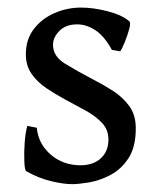

<svg xmlns="http://www.w3.org/2000/svg" viewBox="-20 -463 412 497"><path d="M331.5 -130.9Q331.5 -82 312.3 -53Q293 -23.9 264.9 -9.5Q236.8 4.9 209.7 9.3Q182.6 13.7 167.5 13.7Q143.6 13.7 110.8 5.6Q78.1 -2.4 47.9 -20Q43.9 -22.5 43 -44.7Q42 -66.9 43.9 -94Q45.9 -121.1 50.8 -137.2L75.2 -132.3Q79.1 -90.8 111.1 -63Q143.1 -35.2 188.5 -35.2Q221.2 -35.2 241 -53.2Q260.7 -71.3 260.7 -102.1Q260.7 -127 244.4 -144.5Q228 -162.1 202.1 -176.5Q176.3 -190.9 148.4 -205.6Q123 -219.2 99.9 -234.9Q76.7 -250.5 61.8 -271.7Q46.9 -293 46.9 -322.3Q46.9 -360.8 67.4 -387.7Q87.9 -414.6 120.8 -429Q153.8 -443.4 189.9 -443.4Q221.7 -443.4 258.8 -433.8Q295.9 -424.3 314.9 -407.7Q318.8 -404.3 314.5 -387.9Q310.1 -371.6 303 -354Q295.9 -336.4 291 -330.1L269.5 -334Q250.5 -369.1 227.3 -384.5Q204.1 -399.9 179.7 -399.9Q150.4 -399.9 133.8 -383.1Q117.2 -366.2 117.2 -347.2Q117.2 -317.4 147.7 -298.6Q178.2 -279.8 219.2 -258.3Q246.1 -244.6 271.7 -228.3Q297.4 -211.9 314.5 -188.7Q331.5 -165.5 331.5 -130.9Z"/></svg>

Font: Namdhinggo
Style: Regular
Weight: 400
Designer: Victor Gaultney
Foundry: SIL International
Version: Version 3.001